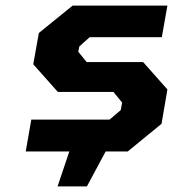

<svg xmlns="http://www.w3.org/2000/svg" viewBox="-20 -542 623 687"><path d="M72 0 92 -114H372L412 -148L417 -175L386 -213H187L99 -312L119 -424L240 -522H579L559 -409H301L264 -376L260 -357L290 -320H492L579 -222L558 -99L437 0H358L291 125H186L228 0Z"/></svg>

Font: Tomorrow SemiBold
Style: Italic
Weight: 600
Italic angle: -10°
Designer: Tony de Marco, Monica Rizzolli
Foundry: Just in Type
Version: Version 2.002